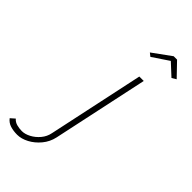

<svg xmlns="http://www.w3.org/2000/svg" viewBox="-488 -800 1043 1043"><g transform="rotate(45 33.0 -278.5)"><path d="M-121 173Q-150 173 -174 165.5Q-198 158 -213 138L-188 116Q-175 131 -155.5 136Q-136 141 -117 141Q-93 141 -66.5 127Q-40 113 -19.5 88.5Q1 64 7 33L125 -520H159L41 32Q32 73 5.5 105Q-21 137 -55 155Q-89 173 -121 173ZM73 -653 179 -730H205L279 -653L254 -638L186 -701L92 -638Z"/></g></svg>

Font: Raleway ExtraLight
Style: Italic
Weight: 200
Italic angle: -12°
Designer: Matt McInerney, Pablo Impallari, Rodrigo Fuenzalida
Foundry: Matt McInerney, Pablo Impallari, Rodrigo Fuenzalida
Version: Version 4.026